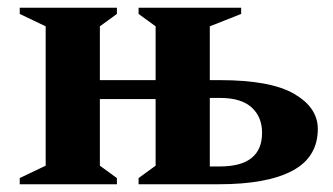

<svg xmlns="http://www.w3.org/2000/svg" viewBox="-20 -476 859 496"><path d="M98 -408 31 -440V-456H282V-440L238 -408V-269H382V-408L338 -440V-456H603V-440L522 -408V-269H548Q679 -269 740 -233.5Q801 -198 801 -143Q801 -70 735.5 -35Q670 0 545 0H338V-16L382 -48V-220H238V-48L282 -16V0H31V-16L98 -48ZM549 -223H522V-46H548Q657 -46 657 -133Q657 -174 630 -198.5Q603 -223 549 -223Z"/></svg>

Font: Spectral
Style: Bold
Weight: 700
Designer: Jean-Baptiste Levee
Foundry: Production Type
Version: Version 2.001